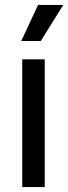

<svg xmlns="http://www.w3.org/2000/svg" viewBox="-20 -757 276 777"><path d="M70 0V-517H161V0ZM145 -591H66L134 -737H236Z"/></svg>

Font: Bricolage Grotesque 36pt
Style: Regular
Weight: 400
Designer: Mathieu Triay
Foundry: Atelier Triay
Version: Version 1.001;gftools[0.9.33.dev8+g029e19f]